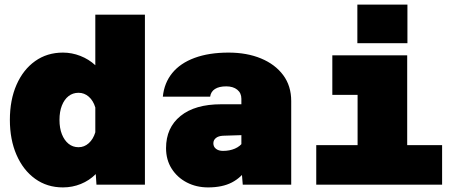

<svg xmlns="http://www.w3.org/2000/svg" viewBox="-20 -804 1990 836"><path d="M254 -575Q293 -575 330 -560.5Q367 -546 395 -520V-740H611V0H400L397 -46Q369 -18 332 -3Q295 12 254 12Q185 12 133 -25.5Q81 -63 52 -129.5Q23 -196 23 -282Q23 -369 52 -435Q81 -501 133 -538Q185 -575 254 -575ZM322 -163Q347 -163 366.5 -180.5Q386 -198 395 -228V-336Q386 -366 366.5 -383Q347 -400 322 -400Q297 -400 278.5 -385.5Q260 -371 249.5 -344.5Q239 -318 239 -282Q239 -246 249.5 -219.5Q260 -193 278.5 -178Q297 -163 322 -163Z M1037 0 1031 -73V-374Q1031 -399 1013 -413.5Q995 -428 965 -428Q934 -428 916 -416.5Q898 -405 895 -383H689Q695 -443 730 -486Q765 -529 827.5 -552Q890 -575 975 -575Q1055 -575 1116.5 -549.5Q1178 -524 1213 -477Q1248 -430 1248 -364V0ZM886 12Q835 12 793.5 -9.5Q752 -31 727.5 -69.5Q703 -108 703 -159Q703 -248 766 -299Q829 -350 943 -350H1049L1046 -216L951 -213Q931 -212 920 -203Q909 -194 909 -180Q909 -165 920.5 -156Q932 -147 951 -147Q980 -147 1003 -157Q1026 -167 1039 -186L1058 -73Q1031 -31 989.5 -9.5Q948 12 886 12Z M1537 0V-563H1753V0ZM1357 0V-172H1905V0ZM1427 -391V-563H1645V-391ZM1536 -616V-784H1754V-616Z"/></svg>

Font: Azeret Mono Thin Black
Style: Regular
Weight: 900
Version: Version 1.002